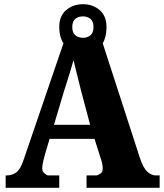

<svg xmlns="http://www.w3.org/2000/svg" viewBox="-20 -894 780 914"><path d="M7 0V-59H13Q37 -59 56.5 -72.5Q76 -86 91 -129L282 -688Q262 -719 262 -765Q262 -818 295 -846Q328 -874 375 -874Q422 -874 454.5 -846Q487 -818 487 -765Q487 -718 469 -688L646 -142Q662 -94 681.5 -76.5Q701 -59 720 -59H740V0H392V-59H440Q444 -59 456.5 -66.5Q469 -74 469 -92Q469 -106 465.5 -120Q462 -134 459 -141L430 -233H216L194 -159Q191 -147 186 -127Q181 -107 181 -92Q181 -77 192.5 -68Q204 -59 209 -59H262V0ZM375 -714Q395 -714 410 -725.5Q425 -737 425 -765Q425 -793 410 -804.5Q395 -816 375 -816Q354 -816 339 -804.5Q324 -793 324 -765Q324 -716 375 -714ZM237 -300H409L367 -458Q360 -486 349 -530Q338 -574 330 -607Q325 -589 316.5 -561.5Q308 -534 299.5 -506.5Q291 -479 285 -461Z"/></svg>

Font: Noto Serif Hebrew SemiCondensed Black
Style: Regular
Weight: 900
Width: 4
Designer: Monotype Design Team
Foundry: Monotype Imaging Inc.
Version: Version 2.004; ttfautohint (v1.8.4.7-5d5b)